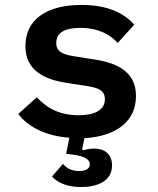

<svg xmlns="http://www.w3.org/2000/svg" viewBox="-20 -548 640 778"><path d="M308 210C373 210 434 187 434 122C434 75 402 54 362 54C347 54 332 57 317 61L313 57L322 12C455 4 531 -59 531 -159C531 -260 450 -294 362 -307L280 -320C237 -327 208 -337 208 -374C208 -415 241 -435 306 -435C381 -435 428 -406 457 -374L524 -448C479 -499 410 -528 310 -528C169 -528 83 -469 83 -361C83 -259 165 -225 251 -212L334 -199C377 -192 405 -183 405 -146C405 -102 363 -81 299 -81C226 -81 172 -107 129 -154L54 -86C95 -33 165 3 261 10L248 75L271 78C331 85 344 102 344 118C344 137 325 145 300 145C269 145 248 132 235 116L191 167C208 187 244 210 308 210Z"/></svg>

Font: IBM Mono SemiBold
Style: Regular
Weight: 600
Monospace: yes
Designer: Mike Abbink, Paul van der Laan, Pieter van Rosmalen
Foundry: Bold Monday
Version: Version 2.3